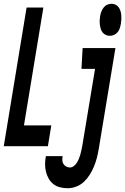

<svg xmlns="http://www.w3.org/2000/svg" viewBox="-36 -775 664 1018"><path d="M-16 0 105 -735H194L91 -110H236L218 0ZM546 -585Q535 -585 524.5 -590Q514 -595 507.5 -603.5Q501 -612 498 -622.5Q495 -633 493.5 -644.5Q492 -656 492.5 -667.5Q493 -679 495 -690Q497 -702 501.5 -713.5Q506 -725 513.5 -735Q521 -745 532.5 -750Q544 -755 555 -755Q567 -755 577 -750Q587 -745 593 -736.5Q599 -728 602.5 -717.5Q606 -707 607 -695.5Q608 -684 607.5 -672.5Q607 -661 605 -650Q603 -638 599.5 -626.5Q596 -615 588 -605Q580 -595 569 -590Q558 -585 546 -585ZM323 223Q302 223 282 218Q262 213 247 201Q232 189 222.5 172.5Q213 156 208 136.5Q203 117 203 96.5Q203 76 207 54V53H296Q294 65 294.5 75.5Q295 86 300.5 94.5Q306 103 315 108Q324 113 335 113Q346 113 356 105Q366 97 372 87Q378 77 382.5 66Q387 55 390 44Q393 33 395.5 22Q398 11 400 0L468 -410H396L402 -520H576L487 18Q483 41 477 64Q471 87 462 108.5Q453 130 440 151Q427 172 409.5 188.5Q392 205 369 214Q346 223 323 223Z"/></svg>

Font: Iosevka Extrabold Extended
Style: Italic
Weight: 800
Width: 7
Italic angle: -9°
Monospace: yes
Designer: Belleve Invis
Foundry: Belleve Invis
Version: Version 32.5.0; ttfautohint (v1.8.4)